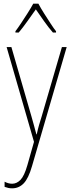

<svg xmlns="http://www.w3.org/2000/svg" viewBox="-20 -876 390 1045"><path d="M16 -620H42L151 -243Q160 -211 165 -193Q170 -175 172.5 -165Q175 -155 178 -145H180Q186 -173 192.5 -195.5Q199 -218 207 -243L317 -620H343L154 29Q135 95 109 122Q83 149 46 149Q35 149 25.5 147Q16 145 5 141V113Q26 124 46 124Q71 124 91.5 103Q112 82 129 23L165 -104ZM189 -856Q201 -833 220 -803Q239 -773 257 -745.5Q275 -718 285 -706V-699H268Q245 -725 220 -760.5Q195 -796 175 -825Q155 -797 129.5 -761Q104 -725 82 -699H64V-706Q77 -723 95 -750Q113 -777 131 -805.5Q149 -834 161 -856Z"/></svg>

Font: Noto Sans Kannada UI Condensed Thin
Style: Regular
Weight: 100
Width: 3
Designer: Jelle Bosma - Monotype Design Team
Foundry: Monotype Imaging Inc.
Version: Version 2.005; ttfautohint (v1.8.4.7-5d5b)